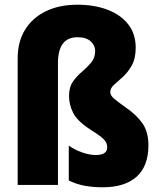

<svg xmlns="http://www.w3.org/2000/svg" viewBox="-20 -785 675 815"><path d="M556 -583Q556 -537 539.5 -507.5Q523 -478 502 -459Q481 -440 464.5 -425.5Q448 -411 448 -394Q448 -380 464.5 -366Q481 -352 515 -328Q560 -297 585 -261Q610 -225 610 -168Q610 -80 560 -35Q510 10 416 10Q375 10 339.5 3.5Q304 -3 272 -19V-167Q297 -149 328.5 -138Q360 -127 386 -127Q435 -127 435 -159Q435 -171 430 -181Q425 -191 409.5 -203.5Q394 -216 362 -236Q307 -272 290 -307Q273 -342 273 -377Q273 -415 289.5 -438.5Q306 -462 328 -480.5Q350 -499 367 -519.5Q384 -540 384 -569Q384 -592 365 -609.5Q346 -627 309 -627Q226 -627 226 -517V0H55V-537Q55 -608 86.5 -659Q118 -710 175 -737.5Q232 -765 309 -765Q381 -765 437 -743.5Q493 -722 524.5 -681.5Q556 -641 556 -583Z"/></svg>

Font: Noto Sans Telugu Condensed Black
Style: Regular
Weight: 900
Width: 3
Designer: Jelle Bosma - Monotype Design Team
Foundry: Monotype Imaging Inc.
Version: Version 2.005; ttfautohint (v1.8.4.7-5d5b)